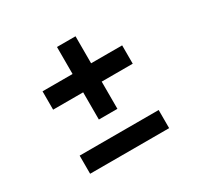

<svg xmlns="http://www.w3.org/2000/svg" viewBox="-123 -733 846 825"><g transform="rotate(-30 300.0 -320.5)"><path d="M251 -592H343V-232H251ZM497 -458V-367H102V-458ZM494 -139V-49H102V-139Z"/></g></svg>

Font: BioRhyme Medium
Style: Regular
Weight: 500
Designer: Aoife Mooney
Foundry: Aoife Mooney Type
Version: Version 1.600;gftools[0.9.33]